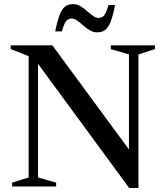

<svg xmlns="http://www.w3.org/2000/svg" viewBox="-20 -905 802 932"><path d="M119 -43.5V-632.5L32 -667V-685H234L634 -141.5L606 -87V-641L518 -666.5V-685H732V-666.5L652 -641V7.5H607L147.5 -618.5L164.5 -635.5V-43.5L252.5 -18.5V0H39V-18.5ZM538.5 -880.5Q528 -826 516 -797.2Q504 -768.5 488.8 -758.2Q473.5 -748 451.5 -748Q432.5 -748 415.8 -758Q399 -768 384 -781.5Q369 -795 355 -805Q341 -815 327.5 -815Q317 -815 309 -810Q301 -805 294.2 -791.8Q287.5 -778.5 280 -752.5H248Q259 -807 270.8 -835.8Q282.5 -864.5 298 -874.8Q313.5 -885 335 -885Q354 -885 370.5 -875Q387 -865 402.2 -851.5Q417.5 -838 431.5 -828Q445.5 -818 459 -818Q469.5 -818 477.5 -823Q485.5 -828 492.5 -841.5Q499.5 -855 506.5 -880.5Z"/></svg>

Font: Newsreader 36pt Medium
Style: Regular
Weight: 500
Designer: Hugues Gentile
Foundry: Production Type
Version: Version 1.003